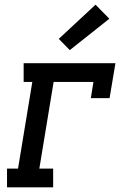

<svg xmlns="http://www.w3.org/2000/svg" viewBox="-20 -800 540 820"><path d="M10 0V-80H57L118 -450H81V-530H473L448 -381H368L379 -450H209L148 -80H207V0ZM278 -586 231 -634 388 -780 447 -720Z"/></svg>

Font: Iosevka Curly Slab MdObl
Style: Regular
Weight: 500
Italic angle: -9°
Monospace: yes
Designer: Belleve Invis
Foundry: Belleve Invis
Version: Version 11.0.0; ttfautohint (v1.8.3)